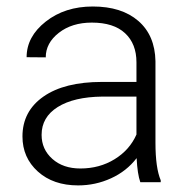

<svg xmlns="http://www.w3.org/2000/svg" viewBox="-20 -558 576 588"><path d="M409.7 0Q400.9 -24.9 398.4 -73.7Q367.7 -33.7 320.1 -12Q272.5 9.8 219.2 9.8Q143.1 9.8 95.9 -32.7Q48.8 -75.2 48.8 -140.1Q48.8 -217.3 113 -262.2Q177.2 -307.1 292 -307.1H397.9V-367.2Q397.9 -423.8 363 -456.3Q328.1 -488.8 261.2 -488.8Q200.2 -488.8 160.2 -457.5Q120.1 -426.3 120.1 -382.3L61.5 -382.8Q61.5 -445.8 120.1 -491.9Q178.7 -538.1 264.2 -538.1Q352.5 -538.1 403.6 -493.9Q454.6 -449.7 456.1 -370.6V-120.6Q456.1 -43.9 472.2 -5.9V0ZM226.1 -42Q284.7 -42 330.8 -70.3Q377 -98.6 397.9 -146V-262.2H293.5Q206.1 -261.2 156.7 -230.2Q107.4 -199.2 107.4 -145Q107.4 -100.6 140.4 -71.3Q173.3 -42 226.1 -42Z"/></svg>

Font: Shabnam Thin FD
Style: Thin-FD
Weight: 100
Foundry: DejaVu fonts team - Redesigned by Saber Rastikerdar - Based on Vazir font
Version: Version 5.0.0